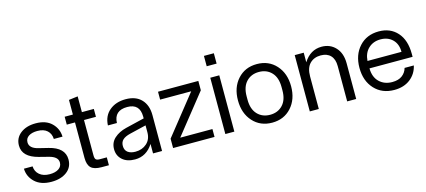

<svg xmlns="http://www.w3.org/2000/svg" viewBox="-55 -1166 3656 1647"><g transform="rotate(-15 1772.5 -342.5)"><path d="M192 -225Q54 -261 54 -362Q54 -429 106 -469.5Q158 -510 241 -510Q332 -510 382.5 -460.5Q433 -411 435 -340H358Q356 -387 325.5 -415Q295 -443 238 -443Q190 -443 161 -424Q132 -405 132 -370Q132 -317 210 -298L295 -277Q434 -243 434 -138Q434 -69 381.5 -29.5Q329 10 245 10Q151 10 98.5 -39.5Q46 -89 44 -160H121Q123 -114 156.5 -85.5Q190 -57 247 -57Q296 -57 326 -76.5Q356 -96 356 -132Q356 -183 278 -203Z M691 0Q625 0 597.5 -27Q570 -54 570 -114V-430H497V-500H570V-630L650 -640V-500H756V-430H650V-116Q650 -89 659.5 -79.5Q669 -70 694 -70H756V0Z M987 10Q916 10 875 -26.5Q834 -63 834 -121Q834 -180 875.5 -217.5Q917 -255 982 -271L1148 -311V-327Q1148 -442 1036 -442Q920 -442 916 -332H836Q840 -416 896.5 -463Q953 -510 1040 -510Q1130 -510 1179 -458.5Q1228 -407 1228 -319V0H1148V-84Q1088 10 987 10ZM914 -129Q914 -91 939 -72Q964 -53 1007 -53Q1067 -53 1107.5 -89Q1148 -125 1148 -188V-249L1002 -214Q957 -203 935.5 -183Q914 -163 914 -129Z M1326 -83 1602 -430H1326V-500H1684V-417L1408 -70H1694V0H1326Z M1790 0V-500H1870V0ZM1786 -603H1874V-695H1786Z M2375.5 -62.5Q2310 10 2205 10Q2100 10 2034.5 -62.5Q1969 -135 1969 -250Q1969 -365 2034.5 -437.5Q2100 -510 2205 -510Q2310 -510 2375.5 -437.5Q2441 -365 2441 -250Q2441 -135 2375.5 -62.5ZM2050 -235Q2050 -151 2093 -105.5Q2136 -60 2205 -60Q2274 -60 2317 -105.5Q2360 -151 2360 -235V-265Q2360 -349 2317 -394.5Q2274 -440 2205 -440Q2136 -440 2093 -394.5Q2050 -349 2050 -265Z M2540 0V-500H2620V-415Q2680 -510 2780 -510Q2856 -510 2904 -458Q2952 -406 2952 -317V0H2872V-314Q2872 -375 2841 -407.5Q2810 -440 2754 -440Q2694 -440 2657 -402.5Q2620 -365 2620 -289V0Z M3290 10Q3181 10 3114.5 -62Q3048 -134 3048 -250Q3048 -365 3114 -437.5Q3180 -510 3288 -510Q3390 -510 3451.5 -441.5Q3513 -373 3513 -250V-224H3130Q3131 -146 3175.5 -103Q3220 -60 3290 -60Q3345 -60 3378 -85Q3411 -110 3422 -150H3504Q3488 -78 3431.5 -34Q3375 10 3290 10ZM3130 -290H3432Q3432 -360 3391 -400Q3350 -440 3285 -440Q3220 -440 3177.5 -400Q3135 -360 3130 -290Z"/></g></svg>

Font: TASA Orbiter Display
Style: Regular
Weight: 400
Designer: Weizhong Zhang
Version: Version 1.000;Glyphs 3.1.2 (3151)